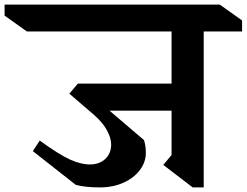

<svg xmlns="http://www.w3.org/2000/svg" viewBox="-106 -806 1074 836"><path d="M781 -669V10H733L605 -88L641 -131V-324H371L521 -196Q529 -172 529 -140Q529 -100 503 -65.5Q477 -31 431.5 -10.5Q386 10 329 10Q266 10 224 -1L37 -148L67 -194Q151 -133 198.5 -111.5Q246 -90 285 -90Q327 -90 352.5 -114Q378 -138 378 -177Q378 -205 359.5 -239Q341 -273 302 -307L196 -398L233 -442H641V-669H11L-86 -738V-786H851L948 -717V-669Z"/></svg>

Font: Inknut Antiqua SemiBold
Style: Regular
Weight: 600
Designer: Claus Eggers Sørensen
Foundry: Claus Eggers Sørensen
Version: Version 1.003; ttfautohint (v1.8.2) -l 8 -r 50 -G 200 -x 14 